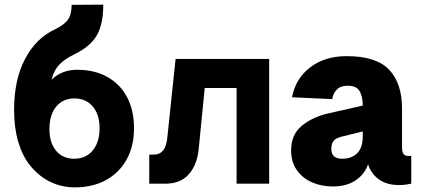

<svg xmlns="http://www.w3.org/2000/svg" viewBox="-20 -795 1840 831"><path d="M303 16Q248 16 198.5 -7.5Q149 -31 110 -79Q77 -120 59 -181Q41 -242 41 -319Q41 -450 88.5 -540Q136 -630 218 -668Q259 -688 274.5 -710.5Q290 -733 290 -774L427 -775Q427 -691 399 -642Q371 -593 298 -558Q259 -539 236 -514.5Q213 -490 203 -450Q247 -493 314 -493Q389 -493 444.5 -462Q500 -431 530 -374.5Q560 -318 560 -240Q560 -162 528 -104.5Q496 -47 438.5 -15.5Q381 16 303 16ZM301 -108Q352 -108 381.5 -144Q411 -180 411 -240Q411 -299 381.5 -334Q352 -369 302 -369Q253 -369 224 -334.5Q195 -300 194 -240Q193 -179 222 -143.5Q251 -108 301 -108Z M626 0V-126H646Q697 -126 704 -198L740 -540H1145V0H1004V-414H866L840 -150Q833 -81 797 -40.5Q761 0 695 0Z M1420 12Q1371 12 1330 -6Q1289 -24 1264.5 -59Q1240 -94 1240 -144Q1240 -212 1285.5 -250Q1331 -288 1400 -304L1550 -338Q1550 -377 1536.5 -400.5Q1523 -424 1484 -424Q1453 -424 1437 -406.5Q1421 -389 1418 -366L1244 -374Q1259 -455 1322.5 -503.5Q1386 -552 1480 -552Q1609 -552 1664.5 -493Q1720 -434 1720 -326V-158Q1720 -136 1727 -128Q1734 -120 1746 -120H1760V0Q1754 1 1739.5 3.5Q1725 6 1708 6Q1654 6 1620 -18.5Q1586 -43 1573 -84Q1559 -42 1520 -15Q1481 12 1420 12ZM1461 -108Q1502 -108 1526 -132Q1550 -156 1550 -204V-226L1460 -204Q1435 -198 1424.5 -186Q1414 -174 1414 -150Q1414 -108 1461 -108Z"/></svg>

Font: Geist Mono Black
Style: Regular
Weight: 900
Monospace: yes
Designer: Basement.studio, Andrés Briganti, Mateo Zaragoza
Foundry: Basement.studio, Vercel, Andrés Briganti, Guido Ferreyra, Mateo Zaragoza
Version: Version 1.500; ttfautohint (v1.8.4.7-5d5b)